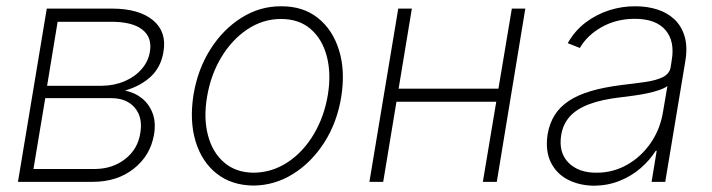

<svg xmlns="http://www.w3.org/2000/svg" viewBox="-20 -573 2244 605"><path d="M36.6 0 127.4 -545.9H334.5Q418.9 -545.4 462.4 -509Q505.9 -472.7 495.1 -409.7Q487.3 -362.3 456.1 -332.5Q424.8 -302.7 374 -287.6Q405.3 -281.2 428 -262.7Q450.7 -244.1 461.2 -215.3Q471.7 -186.5 465.3 -148.9Q454.1 -83 401.6 -41.5Q349.1 0 272 0ZM85.4 -40.5H279.3Q335 -41 374.5 -72Q414.1 -103 421.9 -152.8Q430.7 -202.6 405 -233.2Q379.4 -263.7 330.6 -263.7H122.6ZM128.4 -302.7H301.3Q340.3 -303.2 372.8 -317.1Q405.3 -331.1 426.5 -355.5Q447.8 -379.9 452.6 -411.6Q459.5 -456.1 427.5 -480.5Q395.5 -504.9 327.6 -504.4H161.6Z M778.8 11.7Q710.4 11.2 663.3 -25.6Q616.2 -62.5 596.4 -127.2Q576.7 -191.9 589.8 -274.9Q603.5 -356 643.6 -418.7Q683.6 -481.4 741.7 -517.6Q799.8 -553.7 865.7 -553.2Q934.6 -553.7 981.4 -516.6Q1028.3 -479.5 1048.3 -414.8Q1068.4 -350.1 1055.2 -267.1Q1042 -186.5 1001.5 -123.5Q960.9 -60.5 903.1 -24.7Q845.2 11.2 778.8 11.7ZM778.8 -28.8Q837.4 -29.3 886.5 -61.8Q935.5 -94.2 968.8 -150.1Q1002 -206.1 1013.2 -274.9Q1023.9 -341.3 1009.8 -395.5Q995.6 -449.7 959 -481.4Q922.4 -513.2 865.7 -513.2Q808.1 -513.2 759 -480.2Q710 -447.3 676.8 -391.6Q643.6 -335.9 632.3 -267.1Q621.1 -200.7 635.3 -146.7Q649.4 -92.8 686.3 -61Q723.1 -29.3 778.8 -28.8Z M1564 -293.5 1557.6 -252.4H1217.3L1224.1 -293.5ZM1277.8 -545.9 1187.5 0H1144L1234.9 -545.9ZM1635.3 -545.9 1545.4 0H1501.5L1592.8 -545.9Z M1852.5 12.2Q1805.2 11.7 1769 -7.1Q1732.9 -25.9 1715.3 -62.3Q1697.8 -98.6 1705.6 -149.9Q1711.4 -184.1 1727.8 -210.2Q1744.1 -236.3 1772.5 -255.1Q1800.8 -273.9 1842.3 -286.1Q1883.8 -298.3 1939.5 -305.2Q1981.4 -310.1 2014.9 -314.9Q2048.3 -319.8 2069.1 -330.3Q2089.8 -340.8 2093.3 -361.3L2096.7 -383.8Q2106.9 -443.4 2076.7 -478.5Q2046.4 -513.7 1980.5 -513.7Q1922.4 -513.7 1876.2 -487.8Q1830.1 -461.9 1807.1 -421.9L1769 -437Q1791.5 -476.6 1825.4 -502.2Q1859.4 -527.8 1900.1 -540.8Q1940.9 -553.7 1982.9 -553.2Q2019.5 -553.2 2051 -543.2Q2082.5 -533.2 2105 -512.2Q2127.4 -491.2 2137.2 -458.5Q2147 -425.8 2139.6 -380.9L2076.2 0H2033.2L2049.3 -98.1H2046.4Q2027.3 -67.9 1998.5 -43Q1969.7 -18.1 1932.6 -3.2Q1895.5 11.7 1852.5 12.2ZM1860.4 -28.8Q1911.6 -28.8 1955.8 -53.7Q2000 -78.6 2030.3 -122.3Q2060.5 -166 2069.3 -221.2L2083 -301.8Q2073.7 -294.9 2057.4 -289.3Q2041 -283.7 2020.8 -279.3Q2000.5 -274.9 1979 -272Q1957.5 -269 1937.5 -266.6Q1877 -259.8 1837.2 -244.9Q1797.4 -230 1775.9 -206.3Q1754.4 -182.6 1748.5 -148.4Q1739.3 -92.8 1771.2 -60.5Q1803.2 -28.3 1860.4 -28.8Z"/></svg>

Font: Inter Tight ExtraLight
Style: Italic
Weight: 250
Italic angle: -9.39999°
Designer: Rasmus Andersson
Foundry: rsms
Version: Version 3.004